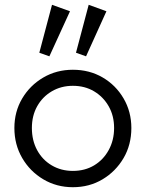

<svg xmlns="http://www.w3.org/2000/svg" viewBox="-20 -771 608 801"><path d="M284 10Q216 10 160.5 -23Q105 -56 72.5 -112Q40 -168 40 -237Q40 -305 72.5 -360Q105 -415 160.5 -447.5Q216 -480 284 -480Q353 -480 408 -448Q463 -416 495.5 -360.5Q528 -305 528 -237Q528 -167 495.5 -111.5Q463 -56 408 -23Q353 10 284 10ZM284 -58Q334 -58 372.5 -81Q411 -104 433.5 -145Q456 -186 456 -237Q456 -288 433.5 -327.5Q411 -367 372.5 -390Q334 -413 284 -413Q235 -413 196 -390Q157 -367 135 -327.5Q113 -288 113 -237Q113 -185 135 -144.5Q157 -104 196 -81Q235 -58 284 -58ZM186 -536 144 -551 197 -751 272 -724ZM339 -536 297 -551 350 -751 424 -724Z"/></svg>

Font: Outfit Thin Light
Style: Regular
Weight: 300
Version: Version 1.100;gftools[0.9.27]